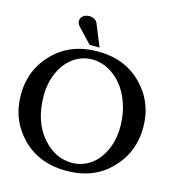

<svg xmlns="http://www.w3.org/2000/svg" viewBox="-131 -1034 1039 1146"><g transform="rotate(15 388.0 -461.0)"><path d="M4.9 -366.7Q4.9 -522.9 112.3 -630.4Q217.3 -734.9 383.3 -734.9Q549.3 -734.9 653.8 -630.4Q761.2 -522.9 761.2 -366.7Q761.2 -209.5 653.8 -102.1Q549.8 2.4 383.3 2.4Q216.8 2.4 112.3 -102.1Q4.9 -209.5 4.9 -366.7ZM402.8 -52.2Q464.4 -52.2 515.4 -86.7Q566.4 -121.1 597.2 -186.8Q627.9 -252.4 627.9 -336.9Q627.9 -409.2 606.4 -473.6Q585 -538.1 549.1 -583Q513.2 -627.9 464.8 -654.1Q416.5 -680.2 363.8 -680.2Q301.3 -680.2 249.8 -644Q198.2 -607.9 168.2 -542.7Q138.2 -477.5 138.2 -396.5Q138.2 -236.3 223.1 -140.1Q300.8 -52.2 402.8 -52.2ZM385.7 -759.8H324.7L239.7 -849.6Q225.6 -864.3 225.6 -881.3Q225.6 -900.9 241 -913.1Q256.3 -925.3 279.8 -925.3Q300.3 -925.3 313.2 -916Q326.2 -906.7 329.6 -897.5Q375.5 -784.7 385.7 -759.8Z"/></g></svg>

Font: Flanker
Style: Bold
Weight: 700
Designer: Flanker
Foundry: Flanker
Version: Version 2.021